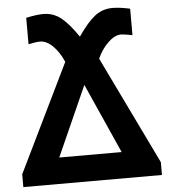

<svg xmlns="http://www.w3.org/2000/svg" viewBox="-55 -854 801 904"><g transform="rotate(-5 345.0 -402.0)"><path d="M18.6 0V-60.5L266.6 -570.3Q247.1 -616.2 217.3 -646Q187.5 -675.8 156.2 -675.8Q137.7 -675.8 101.6 -668V-793Q153.3 -803.7 182.6 -803.7Q229.5 -803.7 265.6 -775.4Q301.8 -747.1 345.7 -682.6Q390.6 -748 426.8 -775.9Q462.9 -803.7 509.8 -803.7Q543 -803.7 592.8 -793V-668Q550.8 -675.8 540 -675.8Q509.8 -675.8 478.5 -646Q447.3 -616.2 426.8 -571.3L673.8 -60.5V0ZM199.2 -124H494.1L346.7 -454.1Z"/></g></svg>

Font: Gothic A1 ExtraBold
Style: Regular
Weight: 800
Designer: HanYang I&C Co.,Ltd.
Foundry: HanYang I&C Co.,Ltd.
Version: Version 2.50